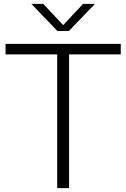

<svg xmlns="http://www.w3.org/2000/svg" viewBox="-20 -965 648 985"><path d="M273.5 0V-686H8.5V-740H599.5V-686H334.5V0ZM274.5 -806 141 -945H202L304 -836L406 -945H467L333.5 -806Z"/></svg>

Font: Encode Sans SemiExpanded SemiExpanded Light
Style: Regular
Weight: 300
Width: 6
Designer: Multiple Designers
Foundry: Impallari Type
Version: Version 3.000; ttfautohint (v1.8.3) -l 8 -r 50 -G 200 -x 14 